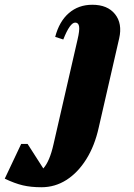

<svg xmlns="http://www.w3.org/2000/svg" viewBox="-210 -536 562 807"><path d="M-36 251Q-80 251 -114 243Q-148 235 -190 215L-121 69H-94L-28 172Q-1 142 15 70L116 -370Q125 -408 122.5 -424.5Q120 -441 106 -441Q84 -441 56 -370L22 -381Q39 -446 79.5 -481Q120 -516 178 -516Q242 -516 273.5 -476.5Q305 -437 291 -375L205 0Q188 77 152.5 133.5Q117 190 69 220.5Q21 251 -36 251Z"/></svg>

Font: Platypi ExtraBold
Style: Italic
Weight: 800
Italic angle: -13°
Designer: David Sargent
Foundry: Bolt Cutter Type
Version: Version 1.200; ttfautohint (v1.8.4.7-5d5b)